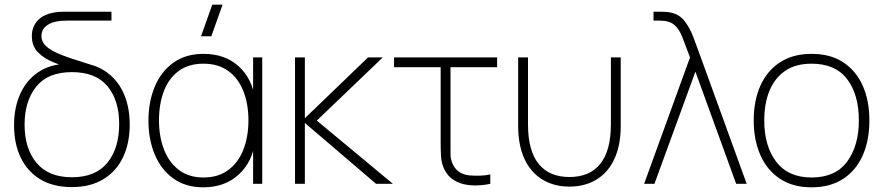

<svg xmlns="http://www.w3.org/2000/svg" viewBox="-20 -785 3773 820"><path d="M287 14Q207 14 152 -19.2Q97 -52.5 68.5 -112Q40 -171.5 40 -250Q40 -330 69.5 -390.5Q99 -451 154.2 -483.5Q209.5 -516 287 -512V-519Q367.5 -519 422.5 -485.2Q477.5 -451.5 505.8 -391.5Q534 -331.5 534 -253Q534 -173.5 505.5 -113.5Q477 -53.5 421.8 -19.8Q366.5 14 287 14ZM287 -28Q388.5 -28 438.8 -90.2Q489 -152.5 489 -255Q489 -357 438.8 -417Q388.5 -477 287 -477Q184.5 -477 134.8 -415Q85 -353 85 -253Q85 -150.5 136.2 -89.2Q187.5 -28 287 -28ZM358 -473Q327.5 -483.5 286.2 -493.8Q245 -504 206.2 -519.8Q167.5 -535.5 141.8 -562Q116 -588.5 116 -631Q116 -655.5 125.5 -675.2Q135 -695 153.5 -708.8Q172 -722.5 199 -729Q217 -733.5 233.2 -734.2Q249.5 -735 256 -735H456V-697H265Q251.5 -697 239 -695.8Q226.5 -694.5 216 -692Q190 -686 173.5 -671Q157 -656 157 -631Q157 -609.5 171.8 -593Q186.5 -576.5 214.8 -562.8Q243 -549 283.8 -535.5Q324.5 -522 376 -506Z M882.5 -630H838.5L886.5 -765H930.5ZM849 15Q772.5 15 720.2 -22.8Q668 -60.5 641 -125Q614 -189.5 614 -270Q614 -350 640.8 -414.5Q667.5 -479 720 -517Q772.5 -555 850 -555Q941 -555 999.8 -501.5Q1058.5 -448 1071 -355L1061 -328V-540H1100V0H1061V-214L1071 -187Q1058.5 -92.5 998.8 -38.8Q939 15 849 15ZM849 -27Q912.5 -27 955.2 -59Q998 -91 1019.5 -146.2Q1041 -201.5 1041 -271Q1041 -341.5 1019.2 -396.2Q997.5 -451 954.8 -482Q912 -513 849 -513Q784.5 -513 742.2 -481.2Q700 -449.5 679.5 -394.8Q659 -340 659 -271Q659 -201.5 680.5 -146.2Q702 -91 744.2 -59Q786.5 -27 849 -27Z M1240 0V-540H1282V-280L1552 -540H1615L1333 -270L1658 0H1586L1282 -260V0Z M1979 5Q1944 0.5 1917.8 -16Q1891.5 -32.5 1877 -63Q1865 -89.5 1863.5 -116.8Q1862 -144 1862 -179V-498H1663V-540H2103V-498H1904V-179Q1904 -144 1904.2 -123Q1904.5 -102 1915 -81Q1926.5 -59.5 1943.2 -49.2Q1960 -39 1984 -36Q2006.5 -34 2030.2 -34.8Q2054 -35.5 2074 -40V0Q2058 3.5 2041.8 5.2Q2025.5 7 2009.5 7Q1993.5 7 1979 5Z M2193 -246V-540H2235V-254Q2235 -196.5 2246.8 -154Q2258.5 -111.5 2281.5 -83.8Q2304.5 -56 2337.2 -42.5Q2370 -29 2412 -29Q2454 -29 2486.8 -42.5Q2519.5 -56 2542.5 -83.8Q2565.5 -111.5 2577.2 -154Q2589 -196.5 2589 -254V-540H2631V-246Q2631 -198 2621.5 -157.8Q2612 -117.5 2593.5 -86Q2575 -54.5 2548.2 -32.8Q2521.5 -11 2487.2 0.5Q2453 12 2412 12Q2371 12 2336.8 0.5Q2302.5 -11 2275.8 -32.8Q2249 -54.5 2230.5 -86Q2212 -117.5 2202.5 -157.8Q2193 -198 2193 -246Z M2731 0 2927 -540Q2907.5 -591.5 2894 -626.5Q2880.5 -661.5 2859.2 -679.2Q2838 -697 2796 -697H2771V-735H2801Q2811.5 -735 2824 -734.2Q2836.5 -733.5 2846 -731Q2881.5 -723.5 2903.8 -695Q2926 -666.5 2941.5 -625.5Q2957 -584.5 2973 -540L3169 0H3124L2950 -479L2775 0Z M3446 15Q3366 15 3311 -21.5Q3256 -58 3227.5 -122.5Q3199 -187 3199 -271Q3199 -356 3228 -420Q3257 -484 3312.2 -519.5Q3367.5 -555 3446 -555Q3526.5 -555 3581.5 -518.8Q3636.5 -482.5 3664.8 -418.5Q3693 -354.5 3693 -271Q3693 -185.5 3664.5 -121.2Q3636 -57 3580.8 -21Q3525.5 15 3446 15ZM3446 -27Q3548 -27 3598 -94.8Q3648 -162.5 3648 -271Q3648 -381.5 3597.8 -447.2Q3547.5 -513 3446 -513Q3377.5 -513 3332.8 -482Q3288 -451 3266 -396.5Q3244 -342 3244 -271Q3244 -161 3295.2 -94Q3346.5 -27 3446 -27Z"/></svg>

Font: Manrope ExtraLight
Style: Regular
Weight: 200
Designer: Mikhail Sharanda
Foundry: Mikhail Sharanda
Version: Version 4.505